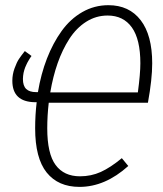

<svg xmlns="http://www.w3.org/2000/svg" viewBox="-20 -713 633 744"><path d="M553.2 -314.9H168.9Q163.1 -265.1 163.1 -215.8Q163.1 -117.2 195.6 -73.5Q228 -29.8 290 -29.8Q333 -29.8 370.4 -46.6Q407.7 -63.5 452.1 -100.1L477.1 -69.8Q387.2 11.2 288.1 11.2Q205.6 11.2 160.9 -44.4Q116.2 -100.1 116.2 -215.8Q116.2 -267.1 122.1 -316.9H115.2Q27.8 -318.4 27.8 -399.9Q27.8 -424.8 36.4 -448.2Q44.9 -471.7 53.2 -484.1Q61.5 -496.6 76.2 -515.1L102.1 -496.1Q101.6 -495.6 98.6 -491.2Q95.7 -486.8 94.7 -485.1Q93.8 -483.4 90.6 -478.3Q87.4 -473.1 85.9 -470Q84.5 -466.8 81.8 -461.4Q79.1 -456.1 77.6 -451.9Q76.2 -447.8 74.2 -441.9Q72.3 -436 71.3 -430.7Q70.3 -425.3 69.6 -419.2Q68.8 -413.1 68.8 -407.2Q68.8 -380.4 81.5 -368.2Q94.2 -356 120.1 -356H127Q138.7 -426.3 161.9 -486.1Q185.1 -545.9 218.8 -592.8Q252.4 -639.6 299.1 -666.3Q345.7 -692.9 399.9 -692.9Q480.5 -692.9 525.1 -634.8Q569.8 -576.7 569.8 -467.8Q569.8 -406.2 553.2 -314.9ZM397 -652.8Q352.1 -652.8 314 -628.7Q275.9 -604.5 248.8 -562.5Q221.7 -520.5 203.4 -468.3Q185.1 -416 174.8 -355H514.2Q523.9 -427.2 523.9 -467.8Q523.9 -560.5 491 -606.7Q458 -652.8 397 -652.8Z"/></svg>

Font: Fira Sans Compressed ExtraLight
Style: Italic
Weight: 250
Width: 3
Italic angle: -8°
Designer: Carrois Corporate & Edenspiekermann AG
Foundry: Carrois Corporate GbR & Edenspiekermann AG
Version: Version 4.203;PS 004.203;hotconv 1.0.88;makeotf.lib2.5.64775